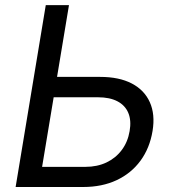

<svg xmlns="http://www.w3.org/2000/svg" viewBox="-20 -748 689 768"><path d="M183.1 -440.4H380.9Q456.5 -440.4 507.1 -414.1Q557.6 -387.7 579.3 -339.1Q601.1 -290.5 590.3 -224.6Q579.1 -155.8 542 -105.2Q504.9 -54.7 446.5 -27.3Q388.2 0 312.5 0H42.5L163.1 -727.5H255.9L148.4 -80.6H321.8Q368.7 -80.6 405.8 -98.1Q442.9 -115.7 467 -147.9Q491.2 -180.2 498.5 -223.6Q505.9 -266.1 493.2 -296.4Q480.5 -326.7 449.7 -342.8Q418.9 -358.9 372.1 -358.9H169.9Z"/></svg>

Font: Inter
Style: Italic
Weight: 400
Italic angle: -9.3988°
Designer: Rasmus Andersson
Foundry: rsms
Version: Version 4.001;git-66647c0bb